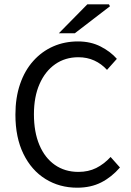

<svg xmlns="http://www.w3.org/2000/svg" viewBox="-20 -861 611 893"><path d="M339 12Q256.8 12 191.6 -28.4Q126.5 -68.7 89.1 -145Q51.7 -221.3 51.7 -327.7Q51.7 -406.9 73.4 -470Q95 -533.2 134.8 -577.5Q174.5 -621.9 227.4 -645.1Q280.2 -668.3 342.6 -668.3Q402.3 -668.3 448.5 -644.4Q494.8 -620.5 523.5 -587.3L477.7 -536Q451.9 -564.3 418.5 -579.5Q385.1 -594.8 344.4 -594.8Q283.1 -594.8 236.6 -562.3Q190.1 -529.8 164 -470.4Q137.8 -411.1 137.8 -329.5Q137.8 -246.8 163.2 -186.7Q188.5 -126.7 235.1 -94.1Q281.8 -61.5 344.7 -61.5Q391 -61.5 427.3 -79.5Q463.5 -97.5 494.4 -130.9L537.9 -82Q499.1 -37.2 450.8 -12.6Q402.6 12 339 12ZM253.7 -706.3 386.3 -841H486.6L491.5 -831.9L328 -706.3Z"/></svg>

Font: SourceSans3VF
Style: Regular
Weight: 200
Designer: Paul D. Hunt
Foundry: Adobe
Version: Version 3.052;hotconv 1.1.0;makeotfexe 2.6.0